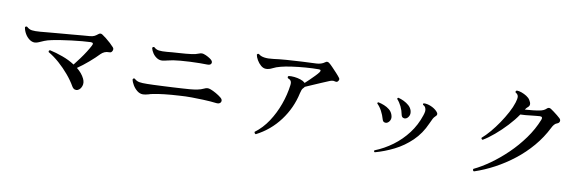

<svg xmlns="http://www.w3.org/2000/svg" viewBox="-52 -1189 5104 1672"><g transform="rotate(10 2500.0 -353.5)"><path d="M645 -80Q632 -74 618 -78.5Q604 -83 593 -101Q565 -150 524 -198.5Q483 -247 435.5 -289Q388 -331 338 -360Q333 -374 347 -378Q402 -366 461.5 -344.5Q521 -323 570 -291Q593 -320 618.5 -354.5Q644 -389 665.5 -423Q687 -457 699 -481Q715 -509 684 -509Q653 -508 608.5 -504Q564 -500 515 -494Q466 -488 422 -481Q378 -474 349 -468Q309 -460 282.5 -449Q256 -438 238.5 -430Q221 -422 205 -421Q179 -420 155.5 -437.5Q132 -455 116.5 -482Q101 -509 97 -537Q99 -543 105 -545Q111 -547 116 -544Q136 -525 161.5 -521.5Q187 -518 236 -522Q258 -524 301.5 -528Q345 -532 399 -536.5Q453 -541 506.5 -545.5Q560 -550 602.5 -554Q645 -558 665 -559Q691 -561 706 -568.5Q721 -576 734 -587Q753 -605 773 -591Q787 -582 808 -565.5Q829 -549 849 -530.5Q869 -512 881 -498Q889 -490 887.5 -478Q886 -466 878 -457.5Q870 -449 857 -450Q835 -451 817 -443Q799 -435 786 -422Q751 -385 701 -342Q651 -299 604 -267Q627 -249 644.5 -228Q662 -207 673 -184Q689 -150 678.5 -120Q668 -90 645 -80Z M1210 -140Q1182 -140 1158.5 -158.5Q1135 -177 1119 -203.5Q1103 -230 1099 -253Q1104 -267 1117 -262Q1136 -244 1160.5 -239.5Q1185 -235 1230 -236Q1249 -236 1285 -237.5Q1321 -239 1365 -241Q1409 -243 1454.5 -245.5Q1500 -248 1540 -250.5Q1580 -253 1605 -255Q1641 -258 1671 -264Q1701 -270 1726 -282Q1740 -289 1753 -290.5Q1766 -292 1784 -285Q1806 -277 1833 -261.5Q1860 -246 1877 -232Q1894 -219 1894.5 -205Q1895 -191 1884 -182.5Q1873 -174 1853 -176Q1832 -179 1798.5 -181.5Q1765 -184 1735 -185Q1688 -187 1633 -187.5Q1578 -188 1525 -184Q1453 -180 1395 -173.5Q1337 -167 1299 -159Q1286 -157 1275.5 -154Q1265 -151 1256 -148Q1243 -145 1232 -142.5Q1221 -140 1210 -140ZM1324 -459Q1299 -457 1276.5 -471Q1254 -485 1239 -507.5Q1224 -530 1219 -552Q1221 -559 1226.5 -561.5Q1232 -564 1237 -562Q1255 -544 1281 -540.5Q1307 -537 1353 -541Q1369 -543 1396 -545Q1423 -547 1454.5 -549Q1486 -551 1515.5 -553.5Q1545 -556 1566 -559Q1604 -564 1630 -575Q1652 -584 1671 -578Q1691 -572 1710.5 -561Q1730 -550 1739 -542Q1758 -526 1751.5 -509Q1745 -492 1715 -493Q1691 -494 1651 -493.5Q1611 -493 1566.5 -491Q1522 -489 1482.5 -485.5Q1443 -482 1418 -478Q1393 -474 1368.5 -467.5Q1344 -461 1324 -459Z M2238 31Q2231 29 2227.5 23.5Q2224 18 2225 12Q2291 -37 2339.5 -110.5Q2388 -184 2419 -270Q2450 -356 2461 -443Q2464 -468 2455.5 -480Q2447 -492 2429 -498Q2421 -511 2433 -518Q2455 -521 2483.5 -518Q2512 -515 2537.5 -506.5Q2563 -498 2576 -486Q2577 -484 2579 -482Q2598 -499 2619.5 -520Q2641 -541 2660.5 -561Q2680 -581 2691 -596Q2699 -607 2697.5 -614Q2696 -621 2682 -621Q2627 -621 2564 -616Q2501 -611 2444.5 -603Q2388 -595 2350 -585Q2310 -575 2281.5 -560Q2253 -545 2226 -545Q2202 -545 2180.5 -563.5Q2159 -582 2144.5 -607.5Q2130 -633 2127 -653Q2134 -667 2146 -660Q2181 -629 2274 -641Q2324 -648 2391 -653Q2458 -658 2527.5 -661.5Q2597 -665 2652 -667Q2672 -668 2691 -674Q2710 -680 2723 -690Q2734 -699 2743.5 -698Q2753 -697 2761 -690Q2773 -681 2793 -660Q2813 -639 2833.5 -617Q2854 -595 2865 -580Q2877 -567 2866 -551Q2857 -536 2840 -541Q2824 -546 2810.5 -543Q2797 -540 2784 -534Q2759 -524 2722 -508Q2685 -492 2648 -476Q2611 -460 2586 -449Q2583 -442 2577 -437Q2568 -429 2563.5 -417Q2559 -405 2555 -388Q2526 -253 2443.5 -142.5Q2361 -32 2238 31Z M3286 6Q3274 1 3280 -10Q3363 -43 3435.5 -96.5Q3508 -150 3563 -222.5Q3618 -295 3647 -384Q3654 -404 3656 -419.5Q3658 -435 3653 -447Q3647 -466 3629 -473Q3623 -484 3633 -488Q3661 -490 3695 -476Q3729 -462 3752 -438Q3777 -413 3750 -392Q3740 -383 3732.5 -369.5Q3725 -356 3711 -324Q3670 -230 3602 -164.5Q3534 -99 3452 -58Q3370 -17 3286 6ZM3344 -265Q3332 -261 3320.5 -266Q3309 -271 3304 -289Q3294 -325 3276 -359Q3258 -393 3234 -416Q3233 -421 3235.5 -424.5Q3238 -428 3242 -428Q3267 -423 3293.5 -412.5Q3320 -402 3341 -385Q3362 -368 3371 -343Q3382 -314 3372 -293Q3362 -272 3344 -265ZM3500 -331Q3488 -327 3476 -332.5Q3464 -338 3460 -356Q3453 -393 3437 -426.5Q3421 -460 3398 -485Q3397 -490 3400 -493.5Q3403 -497 3407 -497Q3431 -491 3456 -479Q3481 -467 3501.5 -449Q3522 -431 3530 -406Q3538 -378 3527.5 -357.5Q3517 -337 3500 -331Z M4165 20Q4150 13 4157 -1Q4223 -32 4297 -84.5Q4371 -137 4442 -205.5Q4513 -274 4571.5 -355Q4630 -436 4665 -524Q4677 -554 4647 -553Q4631 -552 4612.5 -550Q4594 -548 4574 -546Q4548 -543 4522.5 -540.5Q4497 -538 4477 -538Q4442 -486 4392.5 -433Q4343 -380 4290.5 -335.5Q4238 -291 4192 -264Q4186 -265 4182.5 -269.5Q4179 -274 4180 -280Q4213 -308 4249.5 -351Q4286 -394 4319.5 -443.5Q4353 -493 4379.5 -542.5Q4406 -592 4419 -634Q4430 -669 4428 -688Q4426 -707 4403 -720Q4398 -733 4412 -738Q4431 -738 4454.5 -729.5Q4478 -721 4499.5 -707.5Q4521 -694 4532 -676Q4557 -637 4534 -616Q4519 -604 4508 -587Q4540 -589 4577.5 -593Q4615 -597 4638 -602Q4655 -605 4669.5 -611.5Q4684 -618 4694 -628Q4712 -646 4732 -632Q4742 -626 4758.5 -613.5Q4775 -601 4791.5 -588Q4808 -575 4817 -566Q4831 -553 4827 -538Q4823 -523 4805 -517Q4792 -513 4781 -500Q4770 -487 4762 -470Q4717 -380 4651.5 -303Q4586 -226 4506.5 -164Q4427 -102 4340 -55.5Q4253 -9 4165 20Z"/></g></svg>

Font: Zen Old Mincho
Style: Bold
Weight: 700
Designer: Yoshimichi Ohira
Foundry: Positype
Version: Version 1.500